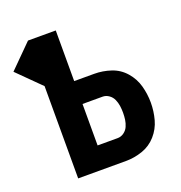

<svg xmlns="http://www.w3.org/2000/svg" viewBox="-198 -848 906 962"><g transform="rotate(-20 255.0 -367.5)"><path d="M56 0H311Q356 0 399.5 -15Q443 -30 473.5 -64.5Q504 -99 516 -143Q528 -187 528 -233Q528 -278 516 -322Q504 -366 473.5 -401Q443 -436 399.5 -450.5Q356 -465 311 -465H204V-735H56L-66 -613L56 -492ZM204 -122V-343H311Q329 -343 344.5 -332Q360 -321 367.5 -304Q375 -287 377.5 -269Q380 -251 380 -233Q380 -214 377.5 -196Q375 -178 367.5 -161Q360 -144 344.5 -133Q329 -122 311 -122Z"/></g></svg>

Font: Iosevka Sparkle Heavy
Style: Regular
Weight: 900
Designer: Belleve Invis
Foundry: Belleve Invis
Version: Version 4.5.0; ttfautohint (v1.8.3)